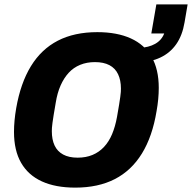

<svg xmlns="http://www.w3.org/2000/svg" viewBox="-20 -846 878 878"><path d="M324 12Q234 12 171.5 -16.5Q109 -45 76.5 -101.5Q44 -158 44 -243Q44 -268 46.5 -295Q49 -322 54 -351Q74 -466 121.5 -543.5Q169 -621 244.5 -660Q320 -699 425 -699Q515 -699 578 -670.5Q641 -642 673.5 -585.5Q706 -529 706 -444Q706 -419 703.5 -392.5Q701 -366 696 -338Q677 -222 629 -144Q581 -66 505 -27Q429 12 324 12ZM335 -125Q373 -125 403 -137.5Q433 -150 455.5 -174Q478 -198 492.5 -232.5Q507 -267 515 -311Q521 -344 524.5 -366.5Q528 -389 530 -403Q532 -417 532.5 -425.5Q533 -434 533 -441Q533 -479 520 -506.5Q507 -534 480.5 -548Q454 -562 414 -562Q377 -562 346.5 -549.5Q316 -537 294 -513Q272 -489 257 -455Q242 -421 235 -377Q229 -343 225.5 -321Q222 -299 220 -284.5Q218 -270 217.5 -261.5Q217 -253 217 -246Q217 -208 229.5 -181Q242 -154 268.5 -139.5Q295 -125 335 -125ZM607 -558 618 -627Q660 -629 689.5 -645.5Q719 -662 731 -693H672L695 -826H838L824 -744Q814 -684 786 -644Q758 -604 713.5 -583Q669 -562 607 -558Z"/></svg>

Font: Archivo SemiCondensed ExtraBold
Style: Italic
Weight: 800
Width: 4
Italic angle: -10°
Designer: Hector Gatti
Foundry: Omnibus-Type
Version: Version 2.001